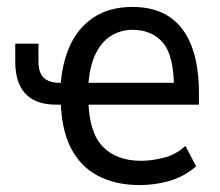

<svg xmlns="http://www.w3.org/2000/svg" viewBox="-20 -525 635 554"><path d="M383 9Q314 9 263 -17.5Q212 -44 184 -99Q156 -154 155 -242L172 -223H142Q83 -223 53.5 -254.5Q24 -286 24 -347V-399H91V-347Q91 -315 106.5 -300.5Q122 -286 152 -286H175L154 -260Q156 -333 179.5 -388Q203 -443 249 -474Q295 -505 362 -505Q427 -505 469.5 -476Q512 -447 533 -391.5Q554 -336 554 -256V-223H220L235 -236Q237 -142 277 -101.5Q317 -61 387 -61Q418 -61 453 -70Q488 -79 515 -104L546 -45Q509 -14 467.5 -2.5Q426 9 383 9ZM362 -439Q327 -439 298 -420Q269 -401 252 -361Q235 -321 234 -257L219 -286H498L482 -264Q483 -361 451.5 -400Q420 -439 362 -439Z"/></svg>

Font: Nunito Sans 7pt Condensed
Style: Regular
Weight: 400
Width: 3
Designer: Vernon Adams
Foundry: Vernon Adams
Version: Version 3.101;gftools[0.9.27]